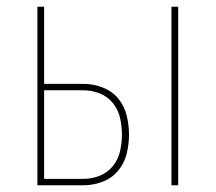

<svg xmlns="http://www.w3.org/2000/svg" viewBox="-20 -550 640 570"><path d="M489 0V-530H509V0ZM91 0V-530H111V-301H228Q257 -301 284.5 -290.5Q312 -280 330.5 -258Q349 -236 356 -207.5Q363 -179 363 -150Q363 -122 356 -93.5Q349 -65 330.5 -43Q312 -21 284.5 -10.5Q257 0 228 0ZM228 -19Q253 -19 276.5 -28.5Q300 -38 315.5 -57.5Q331 -77 336.5 -101.5Q342 -126 342 -150Q342 -175 336.5 -199.5Q331 -224 315.5 -243.5Q300 -263 276.5 -272.5Q253 -282 228 -282H111V-19Z"/></svg>

Font: Iosevka Curly Thin Extended
Style: Regular
Weight: 100
Width: 7
Monospace: yes
Designer: Belleve Invis
Foundry: Belleve Invis
Version: Version 11.1.0; ttfautohint (v1.8.3)